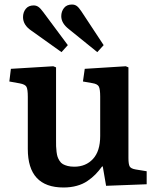

<svg xmlns="http://www.w3.org/2000/svg" viewBox="-20 -809 688 843"><path d="M407.2 -580.1 282.2 -681.2Q249 -707 249 -737.8Q249 -758.8 261 -773.9Q272.9 -789.1 295.9 -789.1Q308.6 -789.1 317.4 -782.5Q326.2 -775.9 336.9 -759.8L435.1 -610.8ZM250 -580.1 117.2 -674.8Q81.1 -699.2 81.1 -733.9Q81.1 -754.9 93 -770Q105 -785.2 127.9 -785.2Q139.6 -785.2 148.9 -778.6Q158.2 -772 169.9 -755.9L277.8 -610.8ZM258.8 14.2Q102.1 14.2 102.1 -154.8V-383.8Q102.1 -416.5 96.4 -427.5Q90.8 -438.5 66.9 -442.9L21 -451.2L27.8 -506.8L213.9 -518.1L226.1 -513.2V-194.8Q226.1 -177.2 226.3 -167Q226.6 -156.7 228.3 -142.6Q230 -128.4 232.9 -120.1Q235.8 -111.8 241.7 -102.5Q247.6 -93.3 256.1 -88.4Q264.6 -83.5 277.1 -80.3Q289.6 -77.1 306.2 -77.1Q356.9 -77.1 388.4 -111.3Q419.9 -145.5 419.9 -211.9V-384.8Q419.9 -417 414.1 -428.7Q408.2 -440.4 386.2 -443.8L344.2 -451.2L352.1 -506.8L532.2 -518.1L543.9 -513.2V-115.2Q543.9 -88.4 549.3 -78.4Q554.7 -68.4 576.2 -64.9L624 -57.1V0L445.8 6.8L431.2 -78.1H428.2Q413.1 -57.6 398.7 -43Q384.3 -28.3 364 -14.4Q343.8 -0.5 317.1 6.8Q290.5 14.2 258.8 14.2Z"/></svg>

Font: Literata Book SemiBold
Style: Regular
Weight: 600
Designer: Latin by Veronika Burian and Jose Scaglione. Greek by Irene Vlachou. Cyrillic by Vera Evstafieva
Foundry: TypeTogether
Version: Version 2.003;PS 002.003;hotconv 1.0.88;makeotf.lib2.5.64775